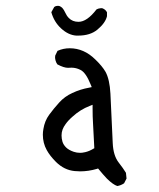

<svg xmlns="http://www.w3.org/2000/svg" viewBox="-20 -598 540 652"><path d="M210.9 -367.7 222.7 -368.2Q238.3 -368.2 252.9 -360.8Q271.5 -352.1 288.1 -310.5L291.5 -302.2L282.7 -300.3Q252.4 -294.9 225.6 -282.2Q199.7 -270.5 181.2 -250Q162.1 -229 147 -208.3Q131.8 -187.5 127.4 -160.2Q125.5 -149.9 125.5 -140.6Q125.5 -112.3 138.7 -88.4Q149.4 -68.8 169.9 -48.3Q197.8 -20.5 233.4 -17.1Q242.7 -16.1 252 -16.1Q280.3 -16.1 308.6 -24.4L313 -25.9Q331.1 -3.9 343.3 8.8Q364.3 29.3 378.4 33.7Q390.6 31.7 401.4 24.4L409.7 8.3L407.7 -11.2Q398.4 -26.4 382.8 -46.4Q364.7 -69.8 362.8 -112.3L355 -279.8Q352.5 -328.1 338.4 -354Q327.1 -373.5 303.7 -396Q265.1 -434.1 216.8 -434.1Q194.8 -434.1 175.3 -425.3L167.5 -409.2Q167 -407.2 167 -403.1Q167 -398.9 168.7 -392.3Q170.4 -385.7 174.8 -379.4Q196.8 -367.7 210.9 -367.7ZM251 -79.1Q240.7 -79.1 230.5 -82.5Q213.4 -88.4 204.3 -97.4Q195.3 -106.4 192.1 -116.9Q189 -127.4 189 -138.2Q189 -148.9 192.6 -158.4Q196.3 -168 202.6 -176.3Q211.4 -189 227.1 -202.6Q252.9 -226.1 284.7 -238.3L294.4 -242.2V-231.4Q294.4 -200.7 295.9 -178.7Q298.3 -142.1 300.3 -94.7Q289.6 -88.4 283 -85.7Q276.4 -83 269.5 -81.3Q262.7 -79.6 258.3 -79.3Q253.9 -79.1 251 -79.1ZM245.6 -477.1Q286.6 -477.1 311 -497.6Q337.9 -520 343.3 -543V-556.2Q338.9 -565.4 328.1 -569.8Q326.2 -570.3 324.2 -570.3Q322.3 -570.3 319.8 -569.8Q313.5 -569.3 307.6 -565.9Q275.4 -523.9 246.6 -523.9Q226.1 -523.9 213.4 -537.1Q207 -543.5 203.6 -551.3Q197.3 -564.9 190.9 -571.8Q186.5 -575.7 181.6 -577.6Q179.2 -578.1 178 -578.1Q176.8 -578.1 175.3 -578.1Q173.8 -578.1 171.4 -577.6Q167 -576.7 164.1 -574.2L154.3 -556.6Q163.6 -523.4 187.5 -501.5Q211.9 -479 238.8 -477.1Q242.2 -477.1 245.6 -477.1Z"/></svg>

Font: Bakudai
Style: ExtraLight
Weight: 200
Version: Version 1.48